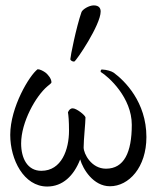

<svg xmlns="http://www.w3.org/2000/svg" viewBox="-20 -679 585 705"><path d="M324.2 -659.2C306.6 -659.2 283.2 -644.5 279.3 -634.8C259.8 -579.1 238.3 -470.7 238.3 -461.9C238.3 -457 246.1 -453.1 250 -453.1H252.9C260.7 -456.1 349.6 -587.9 349.6 -636.7C349.6 -647.5 344.7 -659.2 324.2 -659.2ZM369.1 -59.6C315.4 -59.6 287.1 -114.3 287.1 -137.7C287.1 -166 293.9 -228.5 293.9 -248C292 -256.8 260.7 -281.2 247.1 -281.2C238.3 -281.2 233.4 -275.4 229.5 -266.6C231.4 -255.9 233.4 -234.4 233.4 -199.2C233.4 -129.9 206.1 -51.8 131.8 -51.8C80.1 -51.8 57.6 -98.6 57.6 -152.3C57.6 -230.5 111.3 -326.2 154.3 -362.3C161.1 -368.2 168.9 -373 168.9 -377C168.9 -389.6 157.2 -404.3 147.5 -412.1C139.6 -418 127 -424.8 118.2 -424.8C88.9 -403.3 17.6 -286.1 17.6 -183.6C17.6 -92.8 67.4 5.9 153.3 5.9C210 5.9 251 -33.2 274.4 -93.8C284.2 -58.6 322.3 4.9 383.8 4.9C453.1 4.9 517.6 -64.5 517.6 -175.8C517.6 -304.7 437.5 -382.8 397.5 -412.1C388.7 -418 372.1 -422.9 354.5 -423.8C350.6 -423.8 349.6 -420.9 349.6 -415C379.9 -396.5 463.9 -320.3 463.9 -220.7C463.9 -119.1 435.5 -59.6 369.1 -59.6Z"/></svg>

Font: Crimson
Style: Roman
Weight: 400
Version: Version 0.2